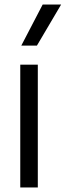

<svg xmlns="http://www.w3.org/2000/svg" viewBox="-20 -828 290 848"><path d="M69.5 0V-542.5H147V0ZM74 -626.5 168.5 -808H250L143 -626.5Z"/></svg>

Font: Encode Sans SemiCondensed SemiCondensed
Style: Regular
Weight: 400
Width: 4
Designer: Multiple Designers
Foundry: Impallari Type
Version: Version 3.000; ttfautohint (v1.8.3) -l 8 -r 50 -G 200 -x 14 